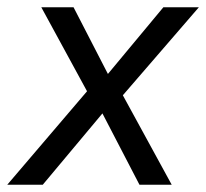

<svg xmlns="http://www.w3.org/2000/svg" viewBox="-42 -510 569 530"><path d="M-22 0 211 -273 213 -231 72 -490H161L262 -294H246L409 -490H507L285 -233L284 -271L432 0H343L235 -208H250L76 0Z"/></svg>

Font: Nunito Sans 10pt SemiCondensed
Style: Italic
Weight: 400
Width: 4
Italic angle: -9°
Designer: Vernon Adams
Foundry: Vernon Adams
Version: Version 3.101;gftools[0.9.27]